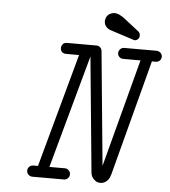

<svg xmlns="http://www.w3.org/2000/svg" viewBox="-54 -824 772 872"><g transform="rotate(5 332.0 -388.0)"><path d="M527 -662 428 -694Q417 -697 411 -701Q399 -709 394 -722Q394 -724 393.5 -726Q393 -728 392.5 -730.5Q392 -733 392 -735Q393 -744 396 -752Q402 -765 416 -771Q425 -775 434 -775Q437 -775 441 -774Q451 -773 460 -767Q469 -763 484 -751L548 -701Q552 -698 554 -693Q556 -688 556 -683Q556 -678 554.5 -674Q553 -670 550 -667Q547 -664 543 -662Q539 -660 534 -660Q530 -660 527 -662ZM126 -2Q115 -2 107.5 -9.5Q100 -17 100 -27.5Q100 -38 107.5 -45.5Q115 -53 126 -53H147L289 -571H229Q222 -571 216 -574Q210 -577 207 -583Q204 -589 204 -595Q204 -601 206 -605.5Q208 -610 211 -614Q218 -621 229 -621H364Q374 -621 381 -614.5Q388 -608 389 -598L439 -79L569 -571H490Q480 -571 472.5 -578Q465 -585 465 -595.5Q465 -606 472.5 -613.5Q480 -621 490 -621H638Q645 -621 651 -617.5Q657 -614 660.5 -608.5Q664 -603 664 -596Q664 -589 660.5 -583Q657 -577 651 -574Q645 -571 638 -571H621L482 -43Q477 -26 470 -18Q456 -1 436 -1Q423 -1 413.5 -7.5Q404 -14 398 -24Q392 -34 391 -51L341 -569L199 -53H270Q280 -53 287.5 -45.5Q295 -38 295 -27.5Q295 -17 287.5 -9.5Q280 -2 270 -2Z"/></g></svg>

Font: TT2020Base
Style: Italic
Weight: 400
Italic angle: -15°
Version: Version 0.2.000